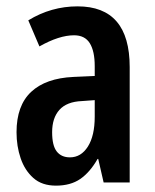

<svg xmlns="http://www.w3.org/2000/svg" viewBox="-20 -574 489 604"><path d="M224 -554Q388 -554 388 -363V0H306L289 -74H287Q263 -32 232.5 -11Q202 10 156 10Q112 10 85 -14Q58 -38 45 -76Q32 -114 32 -158Q32 -242 78 -285Q124 -328 211 -332L278 -335V-366Q278 -413 262.5 -438Q247 -463 213 -463Q166 -463 104 -428L69 -510Q141 -554 224 -554ZM237 -256Q190 -254 167 -228.5Q144 -203 144 -158Q144 -116 158.5 -97.5Q173 -79 200 -79Q235 -79 256.5 -113Q278 -147 278 -207V-259Z"/></svg>

Font: Noto Sans Kannada ExtraCondensed SemiBold
Style: Regular
Weight: 600
Width: 2
Designer: Jelle Bosma - Monotype Design Team
Foundry: Monotype Imaging Inc.
Version: Version 2.005; ttfautohint (v1.8.4.7-5d5b)